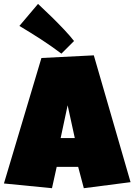

<svg xmlns="http://www.w3.org/2000/svg" viewBox="-36 -986 696 995"><path d="M640.6 -42 398.4 -10.7 369.1 -121.1H257.8L233.4 -10.7L-15.6 -35.2L178.7 -685.5L450.2 -699.2ZM351.6 -270.5 314.5 -440.4 278.3 -270.5ZM282.2 -708Q228.5 -748.5 174.8 -783.2Q121.1 -817.9 64.5 -851.6L161.1 -965.8Q200.2 -929.2 235.8 -894.5Q251 -879.4 266.8 -863.3Q282.7 -847.2 297.6 -831.3Q312.5 -815.4 325.4 -800.5Q338.4 -785.6 347.7 -773.4Z"/></svg>

Font: Luckiest Guy
Style: Regular
Weight: 400
Designer: Astigmatic (AOETI)
Foundry: Astigmatic (AOETI)
Version: Version 1.000